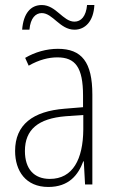

<svg xmlns="http://www.w3.org/2000/svg" viewBox="-20 -733 460 763"><path d="M68 -615H97C101 -662 122 -681 146 -681C190 -681 218 -615 276 -615C318 -615 352 -648 355 -713H326C322 -668 302 -647 276 -647C230 -647 203 -713 146 -713C102 -713 73 -680 68 -615ZM210 -539C165 -539 119 -526 80 -503L94 -472C136 -496 174 -505 208 -505C279 -505 310 -466 310 -353V-307L237 -301C111 -291 40 -238 40 -133C40 -54 82 10 172 10C254 10 291 -38 311 -92H313L318 0H347V-357C347 -486 305 -539 210 -539ZM240 -271 311 -276V-218C310 -101 270 -22 178 -22C115 -22 79 -62 79 -133C79 -219 133 -262 240 -271Z"/></svg>

Font: Noto Sans Condensed ExtraLight
Style: Regular
Weight: 200
Width: 3
Designer: Monotype Design Team
Foundry: Monotype Imaging Inc.
Version: Version 2.013